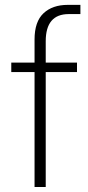

<svg xmlns="http://www.w3.org/2000/svg" viewBox="-20 -753 355 773"><path d="M25.4 -462.9V-501H119.1V-593.8Q119.1 -666 155.3 -699.7Q191.4 -733.4 252.9 -733.4H303.7V-696.3H256.8Q164.1 -696.3 164.1 -586.9V-501H290V-462.9H164.1V0H119.1V-462.9Z"/></svg>

Font: Gothic A1 ExtraLight
Style: Regular
Weight: 275
Designer: HanYang I&C Co.,Ltd.
Foundry: HanYang I&C Co.,Ltd.
Version: Version 2.50